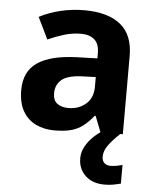

<svg xmlns="http://www.w3.org/2000/svg" viewBox="-55 -603 714 890"><g transform="rotate(5 302.0 -158.5)"><path d="M302 -557Q412 -557 470.5 -509.5Q529 -462 529 -364V0H425L396 -74H392Q369 -45 344.5 -26Q320 -7 288.5 1.5Q257 10 211 10Q163 10 124.5 -8.5Q86 -27 64 -65.5Q42 -104 42 -163Q42 -250 103 -291.5Q164 -333 286 -337L381 -340V-364Q381 -407 358.5 -427Q336 -447 296 -447Q256 -447 218 -435.5Q180 -424 142 -407L93 -508Q137 -531 190.5 -544Q244 -557 302 -557ZM323 -251Q251 -249 223 -225Q195 -201 195 -162Q195 -128 215 -113.5Q235 -99 267 -99Q315 -99 348 -127.5Q381 -156 381 -208V-253ZM445 111Q445 131 456 141Q467 151 484 151Q500 151 515 148Q530 145 540 142V229Q524 233 506 236.5Q488 240 464 240Q408 240 375 208.5Q342 177 342 128Q342 99 357 72Q372 45 396.5 22.5Q421 0 452 -17L517 0Q483 32 464 58.5Q445 85 445 111Z"/></g></svg>

Font: Noto Sans Malayalam
Style: Regular
Weight: 400
Designer: Jelle Bosma - Monotype Design Team
Foundry: Monotype Imaging Inc.
Version: Version 2.103